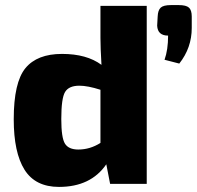

<svg xmlns="http://www.w3.org/2000/svg" viewBox="-20 -723 774 755"><path d="M734 -658V-613Q734 -535 685 -473L627 -488Q641 -527 641 -583Q600 -583 598 -622L600 -658Q601 -683 612 -693Q623 -703 652 -703H683Q712 -703 723 -693Q734 -683 734 -658ZM375 -700H557V0H413L398 -77Q337 12 212 12Q119 12 76.5 -55.5Q34 -123 34 -254Q34 -399 80 -455Q126 -511 224 -511Q321 -511 379 -468Q375 -536 375 -574ZM375 -161V-370Q325 -386 292 -386Q251 -386 236 -361.5Q221 -337 221 -255Q221 -181 235.5 -158Q250 -135 288 -135Q334 -135 375 -161Z"/></svg>

Font: Ezarion Extra Bold
Style: Regular
Weight: 800
Designer: Natanael Gama
Version: Version 1.001;PS 001.001;hotconv 1.0.70;makeotf.lib2.5.58329